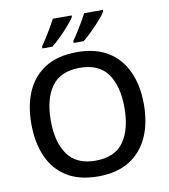

<svg xmlns="http://www.w3.org/2000/svg" viewBox="-100 -1025 984 1119"><g transform="rotate(-10 392.0 -465.5)"><path d="M725 -358Q725 -247 687.5 -164.5Q650 -82 576 -36Q502 10 392 10Q279 10 205.5 -36Q132 -82 95.5 -165Q59 -248 59 -359Q59 -469 95.5 -551Q132 -633 206 -679Q280 -725 393 -725Q503 -725 576.5 -679.5Q650 -634 687.5 -551.5Q725 -469 725 -358ZM174 -358Q174 -230 226.5 -156.5Q279 -83 392 -83Q506 -83 558 -156.5Q610 -230 610 -358Q610 -486 558 -559Q506 -632 393 -632Q279 -632 226.5 -559Q174 -486 174 -358ZM585 -931Q575 -914 549.5 -885Q524 -856 495 -827.5Q466 -799 443 -781H384V-793Q398 -812 414.5 -838Q431 -864 447 -891.5Q463 -919 474 -941H585ZM400 -931Q389 -914 364 -885Q339 -856 310 -827.5Q281 -799 258 -781H199V-793Q220 -822 245.5 -864.5Q271 -907 289 -941H400Z"/></g></svg>

Font: Noto Sans Lao Looped Medium
Style: Regular
Weight: 500
Designer: Mark Frömberg, Ben Mitchell
Foundry: The Fontpad Ltd
Version: Version 1.002; ttfautohint (v1.8.4.7-5d5b)